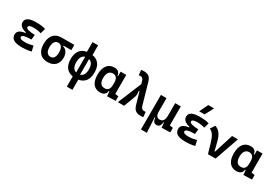

<svg xmlns="http://www.w3.org/2000/svg" viewBox="71 -2072 5131 3574"><g transform="rotate(30 2636.5 -285.0)"><path d="M305.7 9.8C389.2 9.8 459.5 0.5 512.7 -13.7L485.8 -127.9C442.9 -116.7 392.6 -101.1 309.6 -101.1C236.8 -101.1 200.2 -117.2 200.2 -148.9C200.2 -185.5 260.3 -204.1 379.9 -204.1H395.5L407.2 -310.1C278.8 -314.5 214.8 -334 214.8 -369.6C214.8 -400.9 251.5 -416.5 324.2 -416.5C385.7 -416.5 439 -408.7 485.8 -392.1L517.6 -501.5C475.6 -519 408.2 -527.3 313.5 -527.3C164.6 -527.3 90.8 -486.3 90.8 -403.8C90.8 -337.4 140.1 -293 240.2 -269.5V-255.4C130.4 -242.2 76.2 -201.2 76.2 -131.8C76.2 -36.6 151.9 9.8 305.7 9.8Z M861.8 9.8C1002 9.8 1085.9 -73.2 1085.9 -212.4C1085.9 -302.7 1036.6 -377.4 971.2 -388.7V-405.3H1137.7V-517.6H861.8C716.3 -517.6 632.8 -420.9 632.8 -252C632.8 -83 714.4 9.8 861.8 9.8ZM861.8 -102.5C793.9 -102.5 756.8 -155.3 756.8 -252C756.8 -350.1 794.9 -405.3 861.8 -405.3C925.3 -405.3 961.9 -350.1 961.9 -252C961.9 -155.3 926.3 -102.5 861.8 -102.5Z M1404.8 224.6H1524.9V5.4C1652.8 -15.1 1720.7 -106 1720.7 -258.8C1720.7 -411.6 1652.8 -502.4 1524.9 -522.9V-732.4H1404.8V-522.9C1276.9 -502.4 1209 -411.6 1209 -258.8C1209 -106 1276.9 -15.1 1404.8 5.4ZM1422.9 -90.8C1361.3 -107.4 1329.1 -164.6 1329.1 -258.8C1329.1 -353 1361.3 -410.2 1422.9 -426.8ZM1506.8 -426.8C1568.4 -410.2 1600.6 -353 1600.6 -258.8C1600.6 -164.6 1568.4 -107.4 1506.8 -90.8Z M1992.2 9.8C2065.4 9.8 2114.3 -24.9 2121.1 -93.8H2136.2L2142.1 4.9L2325.2 0V-97.7L2253.9 -108.4V-517.6H2133.3V-423.8H2120.1C2112.3 -493.2 2071.3 -527.3 1995.6 -527.3C1862.8 -527.3 1787.1 -427.7 1787.1 -253.9C1787.1 -84 1861.8 9.8 1992.2 9.8ZM2133.3 -235.4C2133.3 -147.5 2100.1 -100.1 2026.9 -100.1C1949.2 -100.1 1909.2 -151.9 1909.2 -253.9C1909.2 -358.4 1952.1 -417.5 2027.8 -417.5C2096.7 -417.5 2133.3 -370.1 2133.3 -282.2Z M2865.2 9.8C2886.7 9.8 2901.9 8.3 2921.9 3.9L2910.2 -104C2896.5 -101.1 2887.7 -100.1 2877.4 -100.1C2840.3 -100.1 2814.5 -119.6 2800.8 -168.5L2672.4 -615.2C2644.5 -712.4 2591.8 -742.2 2503.9 -742.2C2481.9 -742.2 2467.3 -740.7 2446.8 -736.3L2458.5 -628.4C2472.7 -631.3 2481 -632.3 2491.7 -632.3C2526.4 -632.3 2550.3 -617.7 2564.5 -568.8L2582 -508.3L2371.6 0H2505.9L2594.2 -231.9C2610.4 -273.9 2615.2 -322.8 2603.5 -373.5L2619.1 -378.4L2692.4 -122.6C2721.7 -21.5 2775.4 9.8 2865.2 9.8Z M3203.6 9.8C3258.3 9.8 3288.6 -26.4 3295.4 -99.6H3307.1L3314.5 4.9L3497.6 0V-97.7L3426.3 -108.4V-517.6H3305.7V-253.9C3305.7 -148.4 3271 -107.4 3203.6 -107.4C3150.4 -107.4 3119.1 -149.4 3119.1 -224.6V-517.6H2998.5V224.6H3124L3106.4 -99.6H3118.2C3125.5 -26.4 3153.3 9.8 3203.6 9.8Z M3821.3 9.8C3904.8 9.8 3975.1 0.5 4028.3 -13.7L4001.5 -127.9C3958.5 -116.7 3908.2 -101.1 3825.2 -101.1C3752.4 -101.1 3715.8 -117.2 3715.8 -148.9C3715.8 -185.5 3775.9 -204.1 3895.5 -204.1H3911.1L3922.9 -310.1C3794.4 -314.5 3730.5 -334 3730.5 -369.6C3730.5 -400.9 3767.1 -416.5 3839.8 -416.5C3901.4 -416.5 3954.6 -408.7 4001.5 -392.1L4033.2 -501.5C3991.2 -519 3923.8 -527.3 3829.1 -527.3C3680.2 -527.3 3606.4 -486.3 3606.4 -403.8C3606.4 -337.4 3655.8 -293 3755.9 -269.5V-255.4C3646 -242.2 3591.8 -201.2 3591.8 -131.8C3591.8 -36.6 3667.5 9.8 3821.3 9.8ZM3768.1 -609.4H3883.8L3981.4 -794.9H3856Z M4308.6 0H4473.1L4653.3 -517.6H4528.3L4398.9 -105H4388.7L4342.3 -288.1C4306.6 -428.2 4254.9 -493.7 4164.1 -527.3L4099.6 -429.7C4171.9 -403.8 4213.9 -326.7 4253.4 -190.4Z M4921.9 9.8C4995.1 9.8 5043.9 -24.9 5050.8 -93.8H5065.9L5071.8 4.9L5254.9 0V-97.7L5183.6 -108.4V-517.6H5063V-423.8H5049.8C5042 -493.2 5001 -527.3 4925.3 -527.3C4792.5 -527.3 4716.8 -427.7 4716.8 -253.9C4716.8 -84 4791.5 9.8 4921.9 9.8ZM5063 -235.4C5063 -147.5 5029.8 -100.1 4956.5 -100.1C4878.9 -100.1 4838.9 -151.9 4838.9 -253.9C4838.9 -358.4 4881.8 -417.5 4957.5 -417.5C5026.4 -417.5 5063 -370.1 5063 -282.2Z"/></g></svg>

Font: Cascadia Code PL SemiBold
Style: Regular
Weight: 600
Monospace: yes
Designer: Aaron Bell
Foundry: Saja Typeworks
Version: Version 2404.023